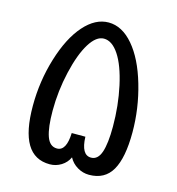

<svg xmlns="http://www.w3.org/2000/svg" viewBox="-104 -773 804 870"><g transform="rotate(15 298.5 -338.0)"><path d="M207 6.8Q135.3 6.8 100.1 -52Q64.9 -110.8 64.9 -230Q64.9 -345.2 98.1 -453.9Q131.3 -562.5 184.6 -622.8Q237.8 -683.1 299.8 -683.1Q363.3 -683.1 416 -621.3Q468.8 -559.6 500.5 -450.7Q532.2 -341.8 532.2 -230Q532.2 -110.4 498.5 -51.8Q464.8 6.8 391.1 6.8Q362.3 6.8 336.4 -8.5Q310.5 -23.9 296.9 -49.8Q285.2 -23.9 260.5 -8.5Q235.8 6.8 207 6.8ZM220.2 -70.8Q264.2 -70.8 267.1 -155.8H331.1Q334 -70.8 379.9 -70.8Q412.1 -70.8 426 -111.8Q439.9 -152.8 439.9 -231.9Q439.9 -330.6 420.2 -420.7Q400.4 -510.7 368.4 -558.8Q336.4 -606.9 297.9 -606.9Q262.2 -606.9 230.7 -556.2Q199.2 -505.4 178.2 -414.8Q157.2 -324.2 157.2 -231.9Q157.2 -152.8 171.6 -111.8Q186 -70.8 220.2 -70.8Z"/></g></svg>

Font: DroidArabicKufi
Style: Regular
Weight: 400
Designer: Pascal Zoghbi
Foundry: Ascender Corporation
Version: Version 1.00; ttfautohint (v1.4.1)